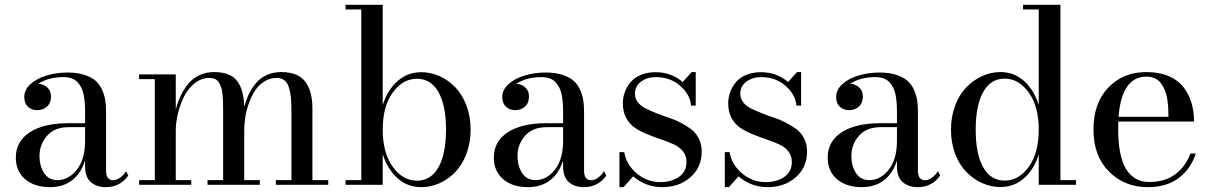

<svg xmlns="http://www.w3.org/2000/svg" viewBox="-20 -770 5048 800"><path d="M267.6 -256.8H334.5V-304.7Q334.5 -324.7 333.3 -340.6Q332 -356.4 328.9 -373.8Q325.7 -391.1 319.3 -403.8Q313 -416.5 303.2 -427.2Q293.5 -438 278.6 -443.4Q263.7 -448.7 244.1 -448.7Q181.6 -448.7 139.6 -420.9Q161.1 -419.9 176.8 -405.8Q192.4 -391.6 192.4 -368.2Q192.4 -340.3 175.5 -325.7Q158.7 -311 135.7 -311Q111.8 -311 96.4 -325.4Q81.1 -339.8 81.1 -366.2Q81.1 -396 107.4 -419.7Q133.8 -443.4 174.8 -455.6Q215.8 -467.8 261.7 -467.8Q301.8 -467.8 331.3 -458.3Q360.8 -448.7 377.9 -433.8Q395 -418.9 405 -396.7Q415 -374.5 418.5 -353Q421.9 -331.5 421.9 -304.7V-58.6Q421.9 -19 452.1 -19Q465.3 -19 480.7 -30Q496.1 -41 504.9 -57.1L514.6 -39.1Q500.5 -17.1 476.6 -3.7Q452.6 9.8 421.4 9.8Q382.8 9.8 358.6 -11Q334.5 -31.7 334.5 -77.6V-101.6Q318.4 -48.8 281 -19.5Q243.7 9.8 188.5 9.8Q123.5 9.8 84.7 -23.4Q45.9 -56.6 45.9 -113.3Q45.9 -180.7 104 -218.8Q162.1 -256.8 267.6 -256.8ZM219.7 -19.5Q265.6 -19.5 300 -62.7Q334.5 -106 334.5 -183.1V-240.2H267.6Q207 -240.2 175.8 -203.9Q144.5 -167.5 144.5 -120.6Q144.5 -79.1 163.6 -49.3Q182.6 -19.5 219.7 -19.5Z M559.6 -19.5H625V-440.4H559.6V-460H712.4V-313Q720.2 -344.2 732.7 -370.6Q745.1 -397 763.9 -420.2Q782.7 -443.4 810.5 -456.5Q838.4 -469.7 871.6 -469.7Q940.4 -469.7 968.5 -431.9Q996.6 -394 997.6 -324.2Q1005.4 -354 1017.3 -378.7Q1029.3 -403.3 1047.4 -424.6Q1065.4 -445.8 1092 -457.8Q1118.7 -469.7 1151.4 -469.7Q1221.7 -469.7 1251.7 -429.9Q1281.7 -390.1 1281.7 -319.3V-19.5H1347.7V0H1129.4V-19.5H1194.3V-308.1Q1194.3 -342.3 1191.9 -365.5Q1189.5 -388.7 1183.1 -407.7Q1176.8 -426.8 1164.1 -436Q1151.4 -445.3 1132.3 -445.3Q1104.5 -445.3 1081.1 -430.4Q1057.6 -415.5 1042.5 -392.1Q1027.3 -368.7 1016.8 -339.1Q1006.3 -309.6 1002 -281.5Q997.6 -253.4 997.6 -228V-19.5H1062.5V0H844.7V-19.5H909.7V-308.1Q909.7 -332 909.2 -347.7Q908.7 -363.3 906.7 -380.6Q904.8 -397.9 900.9 -408.4Q897 -418.9 890.9 -428Q884.8 -437 875.2 -441.2Q865.7 -445.3 852.5 -445.3Q818.8 -445.3 790.8 -422.9Q762.7 -400.4 746.3 -366.5Q730 -332.5 721.2 -296.1Q712.4 -259.8 712.4 -228V-19.5H776.9V0H559.6Z M1485.4 -730.5H1419.9V-750H1574.7V-332.5Q1594.7 -395.5 1636.7 -432.4Q1678.7 -469.2 1735.4 -469.2Q1774.9 -469.2 1811.8 -452.6Q1848.6 -436 1877.4 -406Q1906.2 -376 1923.6 -330.1Q1940.9 -284.2 1940.9 -230Q1940.9 -175.8 1923.6 -129.6Q1906.2 -83.5 1877.4 -53.5Q1848.6 -23.4 1811.8 -6.8Q1774.9 9.8 1735.4 9.8Q1678.2 9.8 1636.5 -27.3Q1594.7 -64.5 1574.7 -127.4V0H1419.9V-19.5H1485.4ZM1717.3 -17.1Q1775.4 -17.1 1806.9 -73Q1838.4 -128.9 1838.4 -230Q1838.4 -330.6 1806.9 -386.2Q1775.4 -441.9 1717.3 -441.9Q1658.2 -441.9 1616.5 -384.5Q1574.7 -327.1 1574.7 -230Q1574.7 -132.8 1616.5 -75Q1658.2 -17.1 1717.3 -17.1Z M2259.3 -256.8H2326.2V-304.7Q2326.2 -324.7 2325 -340.6Q2323.7 -356.4 2320.6 -373.8Q2317.4 -391.1 2311 -403.8Q2304.7 -416.5 2294.9 -427.2Q2285.2 -438 2270.3 -443.4Q2255.4 -448.7 2235.8 -448.7Q2173.3 -448.7 2131.3 -420.9Q2152.8 -419.9 2168.5 -405.8Q2184.1 -391.6 2184.1 -368.2Q2184.1 -340.3 2167.2 -325.7Q2150.4 -311 2127.4 -311Q2103.5 -311 2088.1 -325.4Q2072.8 -339.8 2072.8 -366.2Q2072.8 -396 2099.1 -419.7Q2125.5 -443.4 2166.5 -455.6Q2207.5 -467.8 2253.4 -467.8Q2293.5 -467.8 2323 -458.3Q2352.5 -448.7 2369.6 -433.8Q2386.7 -418.9 2396.7 -396.7Q2406.7 -374.5 2410.2 -353Q2413.6 -331.5 2413.6 -304.7V-58.6Q2413.6 -19 2443.8 -19Q2457 -19 2472.4 -30Q2487.8 -41 2496.6 -57.1L2506.3 -39.1Q2492.2 -17.1 2468.3 -3.7Q2444.3 9.8 2413.1 9.8Q2374.5 9.8 2350.3 -11Q2326.2 -31.7 2326.2 -77.6V-101.6Q2310.1 -48.8 2272.7 -19.5Q2235.4 9.8 2180.2 9.8Q2115.2 9.8 2076.4 -23.4Q2037.6 -56.6 2037.6 -113.3Q2037.6 -180.7 2095.7 -218.8Q2153.8 -256.8 2259.3 -256.8ZM2211.4 -19.5Q2257.3 -19.5 2291.7 -62.7Q2326.2 -106 2326.2 -183.1V-240.2H2259.3Q2198.7 -240.2 2167.5 -203.9Q2136.2 -167.5 2136.2 -120.6Q2136.2 -79.1 2155.3 -49.3Q2174.3 -19.5 2211.4 -19.5Z M2578.1 9.8H2561V-136.2H2581.1Q2589.4 -84.5 2632.6 -47.9Q2675.8 -11.2 2731 -11.2Q2776.9 -11.2 2808.6 -32.7Q2840.3 -54.2 2840.3 -95.7Q2840.3 -121.1 2825.7 -139.4Q2811 -157.7 2787.6 -168.5Q2764.2 -179.2 2736.1 -188.7Q2708 -198.2 2679.7 -209.5Q2651.4 -220.7 2627.9 -235.8Q2604.5 -251 2589.8 -277.1Q2575.2 -303.2 2575.2 -338.9Q2575.2 -363.8 2583.5 -386.5Q2591.8 -409.2 2607.7 -428Q2623.5 -446.8 2650.4 -458Q2677.2 -469.2 2711.4 -469.2Q2777.3 -469.2 2824.7 -428.2L2861.8 -469.7H2878.9V-330.1H2859.4Q2855.5 -376.5 2814 -412.6Q2772.5 -448.7 2712.9 -448.7Q2676.3 -448.7 2650.9 -429.7Q2625.5 -410.6 2625.5 -379.4Q2625.5 -359.9 2637.5 -344.2Q2649.4 -328.6 2668.9 -318.8Q2688.5 -309.1 2713.6 -298.8Q2738.8 -288.6 2764.6 -280.3Q2790.5 -272 2815.7 -259Q2840.8 -246.1 2860.4 -231.2Q2879.9 -216.3 2891.8 -192.4Q2903.8 -168.5 2903.8 -138.7Q2903.8 -72.8 2856.9 -31.5Q2810.1 9.8 2739.3 9.8Q2670.9 9.8 2618.2 -35.2Z M3017.1 9.8H3000V-136.2H3020Q3028.3 -84.5 3071.5 -47.9Q3114.7 -11.2 3169.9 -11.2Q3215.8 -11.2 3247.6 -32.7Q3279.3 -54.2 3279.3 -95.7Q3279.3 -121.1 3264.6 -139.4Q3250 -157.7 3226.6 -168.5Q3203.1 -179.2 3175 -188.7Q3147 -198.2 3118.7 -209.5Q3090.3 -220.7 3066.9 -235.8Q3043.5 -251 3028.8 -277.1Q3014.2 -303.2 3014.2 -338.9Q3014.2 -363.8 3022.5 -386.5Q3030.8 -409.2 3046.6 -428Q3062.5 -446.8 3089.4 -458Q3116.2 -469.2 3150.4 -469.2Q3216.3 -469.2 3263.7 -428.2L3300.8 -469.7H3317.9V-330.1H3298.3Q3294.4 -376.5 3252.9 -412.6Q3211.4 -448.7 3151.9 -448.7Q3115.2 -448.7 3089.8 -429.7Q3064.5 -410.6 3064.5 -379.4Q3064.5 -359.9 3076.4 -344.2Q3088.4 -328.6 3107.9 -318.8Q3127.4 -309.1 3152.6 -298.8Q3177.7 -288.6 3203.6 -280.3Q3229.5 -272 3254.6 -259Q3279.8 -246.1 3299.3 -231.2Q3318.8 -216.3 3330.8 -192.4Q3342.8 -168.5 3342.8 -138.7Q3342.8 -72.8 3295.9 -31.5Q3249 9.8 3178.2 9.8Q3109.9 9.8 3057.1 -35.2Z M3650.4 -256.8H3717.3V-304.7Q3717.3 -324.7 3716.1 -340.6Q3714.8 -356.4 3711.7 -373.8Q3708.5 -391.1 3702.1 -403.8Q3695.8 -416.5 3686 -427.2Q3676.3 -438 3661.4 -443.4Q3646.5 -448.7 3627 -448.7Q3564.5 -448.7 3522.5 -420.9Q3543.9 -419.9 3559.6 -405.8Q3575.2 -391.6 3575.2 -368.2Q3575.2 -340.3 3558.3 -325.7Q3541.5 -311 3518.6 -311Q3494.6 -311 3479.2 -325.4Q3463.9 -339.8 3463.9 -366.2Q3463.9 -396 3490.2 -419.7Q3516.6 -443.4 3557.6 -455.6Q3598.6 -467.8 3644.5 -467.8Q3684.6 -467.8 3714.1 -458.3Q3743.7 -448.7 3760.7 -433.8Q3777.8 -418.9 3787.8 -396.7Q3797.9 -374.5 3801.3 -353Q3804.7 -331.5 3804.7 -304.7V-58.6Q3804.7 -19 3835 -19Q3848.1 -19 3863.5 -30Q3878.9 -41 3887.7 -57.1L3897.5 -39.1Q3883.3 -17.1 3859.4 -3.7Q3835.4 9.8 3804.2 9.8Q3765.6 9.8 3741.5 -11Q3717.3 -31.7 3717.3 -77.6V-101.6Q3701.2 -48.8 3663.8 -19.5Q3626.5 9.8 3571.3 9.8Q3506.3 9.8 3467.5 -23.4Q3428.7 -56.6 3428.7 -113.3Q3428.7 -180.7 3486.8 -218.8Q3544.9 -256.8 3650.4 -256.8ZM3602.5 -19.5Q3648.4 -19.5 3682.9 -62.7Q3717.3 -106 3717.3 -183.1V-240.2H3650.4Q3589.8 -240.2 3558.6 -203.9Q3527.3 -167.5 3527.3 -120.6Q3527.3 -79.1 3546.4 -49.3Q3565.4 -19.5 3602.5 -19.5Z M4463.4 -19.5V0H4308.1V-126.5Q4288.6 -64 4246.8 -27.3Q4205.1 9.3 4148.4 9.3Q4108.9 9.3 4072 -7.3Q4035.2 -23.9 4006.1 -53.7Q3977.1 -83.5 3959.7 -129.4Q3942.4 -175.3 3942.4 -229.5Q3942.4 -283.7 3959.7 -329.8Q3977.1 -376 4006.1 -406Q4035.2 -436 4072 -452.9Q4108.9 -469.7 4148.4 -469.7Q4205.1 -469.7 4246.8 -432.6Q4288.6 -395.5 4308.1 -332.5V-730.5H4242.7V-750H4398.4V-19.5ZM4166 -442.4Q4107.9 -442.4 4076.7 -386.5Q4045.4 -330.6 4045.4 -229.5Q4045.4 -128.4 4076.7 -73Q4107.9 -17.6 4166 -17.6Q4225.1 -17.6 4266.6 -75Q4308.1 -132.3 4308.1 -229.5Q4308.1 -326.7 4266.4 -384.5Q4224.6 -442.4 4166 -442.4Z M4962.4 -130.4Q4941.9 -66.4 4891.4 -28.3Q4840.8 9.8 4763.2 9.8Q4665 9.8 4600.6 -55.2Q4536.1 -120.1 4536.1 -230Q4536.1 -340.3 4597.7 -405Q4659.2 -469.7 4757.3 -469.7Q4810.1 -469.7 4849.1 -453.1Q4888.2 -436.5 4910.9 -407.2Q4933.6 -377.9 4944.3 -342Q4955.1 -306.2 4955.1 -263.7H4639.6Q4639.2 -252.4 4639.2 -230Q4639.2 -11.7 4769 -11.7Q4833.5 -11.7 4877 -43.9Q4920.4 -76.2 4939.9 -130.4ZM4757.3 -450.7Q4653.8 -450.7 4640.6 -283.2H4848.6Q4848.6 -302.7 4847.7 -318.8Q4846.7 -335 4843.8 -355.7Q4840.8 -376.5 4834.5 -392.1Q4828.1 -407.7 4818.4 -421.6Q4808.6 -435.5 4793 -443.1Q4777.3 -450.7 4757.3 -450.7Z"/></svg>

Font: Bodoni* 11pt
Style: Regular
Weight: 400
Version: Version 2.3